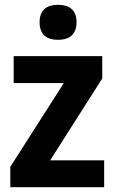

<svg xmlns="http://www.w3.org/2000/svg" viewBox="-20 -780 480 800"><path d="M222 -760C176 -760 145 -740 145 -687C145 -635 176 -614 222 -614C267 -614 299 -635 299 -687C299 -740 267 -760 222 -760ZM414 0V-112H189L406 -453V-546H37V-434H246L23 -85V0Z"/></svg>

Font: Noto Sans Telugu SemiCondensed
Style: Bold
Weight: 700
Width: 4
Designer: Jelle Bosma - Monotype Design Team
Foundry: Monotype Imaging Inc.
Version: Version 2.005